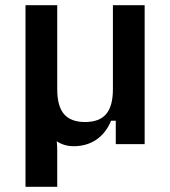

<svg xmlns="http://www.w3.org/2000/svg" viewBox="-20 -554 654 738"><path d="M78 -534H200V-211Q200 -146 226 -115.5Q252 -85 307 -85Q362 -85 388 -115.5Q414 -146 414 -211V-534H536V0H425V-90H407Q387 -42 350 -17Q313 8 263 8Q227 8 198 -11Q200 3 200 26V164H78Z"/></svg>

Font: Mozilla Text BETA SemiBold
Style: Regular
Weight: 600
Designer: Studio DRAMA
Foundry: Studio DRAMA
Version: Version 0.100